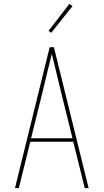

<svg xmlns="http://www.w3.org/2000/svg" viewBox="-20 -981 540 1001"><path d="M58 0 239 -735H261L442 0H422L362 -242H138L78 0ZM358 -260 301 -490Q288 -543 275.5 -595.5Q263 -648 250 -700Q237 -648 224.5 -595.5Q212 -543 199 -490L142 -260ZM247 -810 233 -820 342 -961 358 -949Z"/></svg>

Font: Iosevka SS04 Thin
Style: Regular
Weight: 100
Monospace: yes
Designer: Belleve Invis
Foundry: Belleve Invis
Version: Version 19.0.0; ttfautohint (v1.8.4)